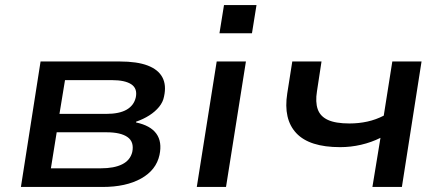

<svg xmlns="http://www.w3.org/2000/svg" viewBox="-20 -742 1756 762"><path d="M63 0 141 -498H455Q524 -498 566 -482Q608 -466 624.5 -435Q641 -404 631 -359Q627 -337 611.5 -318Q596 -299 572.5 -284Q549 -269 520 -259V-256Q577 -244 600.5 -211.5Q624 -179 613 -127Q600 -67 540 -33.5Q480 0 387 0ZM182 -74H380Q433 -74 465 -90Q497 -106 505 -139Q513 -179 486 -198Q459 -217 403 -217H205ZM216 -290H401Q454 -290 483 -307Q512 -324 519 -356Q526 -391 501 -407.5Q476 -424 424 -424H238Z M851 -610 869 -722H998L980 -610ZM761 0 840 -498H956L877 0Z M1458 0 1490 -195Q1454 -177 1413 -167.5Q1372 -158 1330 -158Q1208 -158 1156 -213.5Q1104 -269 1120 -371L1140 -498H1256L1238 -380Q1231 -337 1241 -308.5Q1251 -280 1281.5 -266Q1312 -252 1367 -252Q1404 -252 1438 -259.5Q1472 -267 1503 -283L1537 -498H1653L1575 0Z"/></svg>

Font: Nunito Sans 7pt SemiExpanded SemiBold
Style: Italic
Weight: 600
Width: 6
Italic angle: -9°
Designer: Vernon Adams
Foundry: Vernon Adams
Version: Version 3.101;gftools[0.9.27]